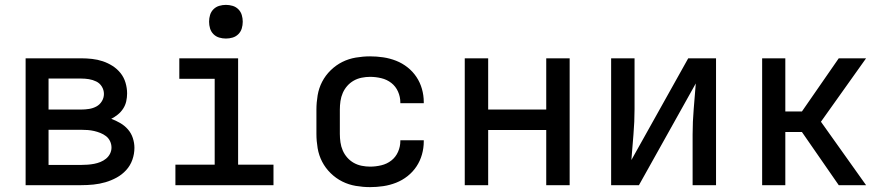

<svg xmlns="http://www.w3.org/2000/svg" viewBox="-20 -759 3640 787"><path d="M85 0V-520H313Q335 -520 357.5 -517.5Q380 -515 401 -508Q422 -501 441 -489Q460 -477 474 -459.5Q488 -442 494.5 -420Q501 -398 501 -376Q501 -360 497.5 -344Q494 -328 485 -314Q476 -300 463 -289.5Q450 -279 436 -272Q455 -265 473 -254.5Q491 -244 504.5 -228.5Q518 -213 524.5 -193Q531 -173 531 -153Q531 -128 522.5 -104Q514 -80 497 -61.5Q480 -43 458 -31Q436 -19 412 -12Q388 -5 363 -2.5Q338 0 313 0ZM179 -310H313Q329 -310 345 -312.5Q361 -315 375 -322.5Q389 -330 397.5 -344Q406 -358 406 -374Q406 -390 397.5 -404Q389 -418 374.5 -425Q360 -432 344.5 -434.5Q329 -437 313 -437H179ZM313 -83Q326 -83 339.5 -84Q353 -85 366 -87.5Q379 -90 391.5 -95Q404 -100 414.5 -108.5Q425 -117 431 -129Q437 -141 437 -154Q437 -168 431 -180.5Q425 -193 414.5 -201Q404 -209 391.5 -214Q379 -219 366 -222Q353 -225 339.5 -226Q326 -227 313 -227H179V-83Z M699 0V-84H860V-436H715V-520H956V-84H1101V0ZM906 -601Q892 -601 878.5 -605Q865 -609 855 -619Q845 -629 841 -642.5Q837 -656 837 -670Q837 -684 841 -697.5Q845 -711 855 -721Q865 -731 878.5 -735Q892 -739 906 -739Q920 -739 933.5 -735Q947 -731 957 -721Q967 -711 971 -697.5Q975 -684 975 -670Q975 -656 971 -642.5Q967 -629 957 -619Q947 -609 933.5 -605Q920 -601 906 -601Z M1497 8Q1468 8 1438.5 3Q1409 -2 1383 -15Q1357 -28 1335.5 -49Q1314 -70 1300.5 -96Q1287 -122 1282 -151.5Q1277 -181 1277 -210V-310Q1277 -339 1282 -368.5Q1287 -398 1300.5 -424Q1314 -450 1335.5 -471Q1357 -492 1383 -505Q1409 -518 1438.5 -523Q1468 -528 1497 -528Q1524 -528 1551 -524Q1578 -520 1603.5 -510Q1629 -500 1650.5 -483Q1672 -466 1687 -443.5Q1702 -421 1709.5 -394.5Q1717 -368 1717 -341V-336H1621V-339Q1621 -362 1611.5 -383.5Q1602 -405 1584 -419Q1566 -433 1543 -438.5Q1520 -444 1497 -444Q1480 -444 1462.5 -440.5Q1445 -437 1430 -428.5Q1415 -420 1403.5 -407Q1392 -394 1385 -378Q1378 -362 1375.5 -344.5Q1373 -327 1373 -310V-210Q1373 -193 1375.5 -175.5Q1378 -158 1385 -142Q1392 -126 1403.5 -113Q1415 -100 1430 -91.5Q1445 -83 1462.5 -79.5Q1480 -76 1497 -76Q1520 -76 1543 -81.5Q1566 -87 1584 -101Q1602 -115 1611.5 -136.5Q1621 -158 1621 -181V-184H1717V-179Q1717 -152 1709.5 -125.5Q1702 -99 1687 -76.5Q1672 -54 1650.5 -37Q1629 -20 1603.5 -10Q1578 0 1551 4Q1524 8 1497 8Z M1885 0V-520H1981V-310H2219V-520H2315V0H2219V-226H1981V0Z M2485 0V-520H2581V-312Q2581 -260 2576.5 -207.5Q2572 -155 2568 -103L2801 -520H2915V0H2819V-208Q2819 -260 2823.5 -312.5Q2828 -365 2832 -417L2599 0Z M3104 0V-520H3199V-302H3267L3418 -520H3530L3345 -260L3530 0H3418L3267 -218H3199V0Z"/></svg>

Font: Iosevka Medium Extended
Style: Regular
Weight: 500
Width: 7
Monospace: yes
Designer: Belleve Invis
Foundry: Belleve Invis
Version: Version 32.5.0; ttfautohint (v1.8.4)